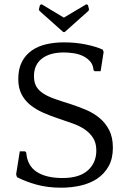

<svg xmlns="http://www.w3.org/2000/svg" viewBox="-20 -862 591 893"><path d="M274 -713 163 -812 161 -819 166 -839 174 -842 277 -780 381 -842 389 -839 394 -819 392 -812 281 -713ZM138 -508Q138 -480 148 -461.5Q158 -443 178.5 -429Q199 -415 230.5 -403.5Q262 -392 305 -379Q342 -367 378 -352Q414 -337 442.5 -313.5Q471 -290 488 -256.5Q505 -223 505 -175Q505 -124 485 -88.5Q465 -53 432 -31Q399 -9 355.5 1Q312 11 264 11Q202 11 151 -3Q100 -17 59 -38L55 -51L72 -158H97L102 -152Q107 -91 151 -62.5Q195 -34 271 -34Q349 -34 388.5 -69.5Q428 -105 428 -162Q428 -197 413 -220.5Q398 -244 373.5 -260.5Q349 -277 317.5 -288Q286 -299 254 -310Q214 -323 179.5 -338.5Q145 -354 119.5 -375Q94 -396 79.5 -425Q65 -454 65 -494Q65 -541 81.5 -573.5Q98 -606 127 -626.5Q156 -647 194.5 -656Q233 -665 278 -665Q332 -665 380 -655Q428 -645 458 -631L462 -620L448 -531H420L415 -536Q413 -562 398 -578Q383 -594 362.5 -603Q342 -612 318.5 -615Q295 -618 277 -618Q212 -618 175 -589.5Q138 -561 138 -508Z"/></svg>

Font: Quattrocento
Style: Regular
Weight: 400
Designer: Pablo Impallari
Foundry: Pablo Impallari, Igino Marini, Branda Gallo
Version: Version 2.000